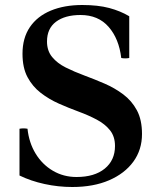

<svg xmlns="http://www.w3.org/2000/svg" viewBox="-20 -734 632 768"><path d="M269 14Q213 14 158 2Q103 -10 58 -32V-219Q74 -222 90 -219Q96 -163 122.5 -119.5Q149 -76 191.5 -51Q234 -26 286 -26Q358 -26 399 -59.5Q440 -93 440 -150Q440 -188 420 -213Q400 -238 367 -255.5Q334 -273 294.5 -287.5Q255 -302 215.5 -319.5Q176 -337 143 -362.5Q110 -388 90 -425.5Q70 -463 70 -519Q70 -582 99.5 -625.5Q129 -669 183 -691.5Q237 -714 309 -714Q372 -714 417 -702Q462 -690 497 -669V-502Q481 -499 465 -502Q456 -579 414.5 -626.5Q373 -674 302 -674Q240 -674 204 -647Q168 -620 168 -568Q168 -531 188.5 -506Q209 -481 243 -464Q277 -447 317.5 -432Q358 -417 398.5 -399.5Q439 -382 473 -356.5Q507 -331 527.5 -293Q548 -255 548 -198Q548 -135 513.5 -87.5Q479 -40 416.5 -13Q354 14 269 14Z"/></svg>

Font: Poltawski Nowy Medium
Style: Regular
Weight: 500
Version: Version 1.001;gftools[0.9.25]